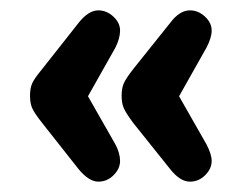

<svg xmlns="http://www.w3.org/2000/svg" viewBox="-20 -415 464 371"><path d="M326 -229 379 -323Q389 -342 389 -356Q389 -371 376 -383Q363 -395 347 -395Q327 -395 309 -371L237 -281Q223 -263 219 -253.5Q215 -244 215 -230Q215 -216 219 -206.5Q223 -197 237 -178L309 -88Q328 -64 347 -64Q364 -64 376.5 -76.5Q389 -89 389 -104Q389 -117 379 -136ZM150 -229 203 -323Q212 -341 212 -356Q212 -371 199 -383Q186 -395 170 -395Q151 -395 132 -371L61 -281Q46 -263 42 -253.5Q38 -244 38 -230Q38 -216 42 -206.5Q46 -197 61 -178L132 -88Q152 -64 170 -64Q187 -64 199.5 -76.5Q212 -89 212 -104Q212 -119 203 -136Z"/></svg>

Font: Beiruti
Style: Bold
Weight: 700
Designer: Arlette Boutros
Foundry: Boutros
Version: Version 1.41